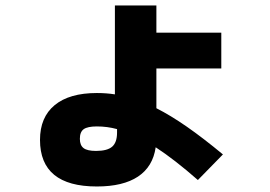

<svg xmlns="http://www.w3.org/2000/svg" viewBox="-20 -636 978 696"><path d="M125 -128.9Q125 -210.9 178.2 -254.9Q231.4 -298.8 331.1 -298.8Q365.7 -298.8 396.5 -293.9V-616.2H546.9V-517.6H782.2V-387.7H546.9V-243.7Q598.1 -217.8 657.2 -176.8Q716.3 -135.7 788.1 -76.2L697.3 16.6Q612.8 -57.6 544.4 -102.1Q534.2 -31.7 480.2 4.2Q426.3 40 331.1 40Q125 40 125 -128.9ZM328.1 -88.9Q368.7 -88.9 386.5 -104.2Q404.3 -119.6 404.3 -155.3V-168Q368.7 -177.7 331.1 -177.7Q297.4 -177.7 283.4 -167.7Q269.5 -157.7 269.5 -132.8Q269.5 -109.4 283 -99.1Q296.4 -88.9 328.1 -88.9Z"/></svg>

Font: Pretendard JP Black
Style: Regular
Weight: 900
Designer: Base glyphs from Inter by Rasmus Andersson; Hangeul glyphs from Noto Sans CJK(Source Han Sans) by Jang Soo-young and Kan
Foundry: Kil Hyung-jin
Version: Version 1.309